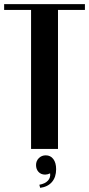

<svg xmlns="http://www.w3.org/2000/svg" viewBox="-30 -719 430 927"><path d="M380 -671H250V0H120V-671H-10V-699H380ZM212 118Q199 124 188 124Q168 124 156 111Q144 98 144 78Q144 58 157.5 44.5Q171 31 191 31Q214 31 227.5 49Q241 67 241 98Q241 136 221 159.5Q201 183 164 188L160 173Q188 168 201.5 153Q215 138 212 118Z"/></svg>

Font: Moniqa Black Heading
Style: Regular
Weight: 900
Designer: Rajesh Rajput
Foundry: Rajesh Rajput
Version: Version 1.000